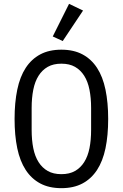

<svg xmlns="http://www.w3.org/2000/svg" viewBox="-20 -969 640 1001"><path d="M300 12Q236 12 190 -12.5Q144 -37 114 -83Q84 -129 70 -196Q56 -263 56 -349Q56 -434 70 -501.5Q84 -569 114 -615Q144 -661 190 -685.5Q236 -710 300 -710Q364 -710 410 -685.5Q456 -661 486 -615Q516 -569 530 -501.5Q544 -434 544 -349Q544 -263 530 -196Q516 -129 486 -83Q456 -37 410 -12.5Q364 12 300 12ZM300 -61Q342 -61 371 -77.5Q400 -94 419 -124Q438 -154 446.5 -196.5Q455 -239 455 -292V-406Q455 -458 446.5 -501Q438 -544 419 -574Q400 -604 371 -620.5Q342 -637 300 -637Q258 -637 229 -620.5Q200 -604 181 -574Q162 -544 153.5 -501Q145 -458 145 -406V-292Q145 -239 153.5 -196.5Q162 -154 181 -124Q200 -94 229 -77.5Q258 -61 300 -61ZM307 -755 255 -779 340 -949 413 -914Z"/></svg>

Font: IBM Plex Mono
Style: Regular
Weight: 400
Monospace: yes
Designer: Mike Abbink, Paul van der Laan, Pieter van Rosmalen
Foundry: Bold Monday
Version: Version 2.3